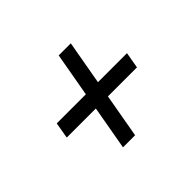

<svg xmlns="http://www.w3.org/2000/svg" viewBox="-110 -747 870 870"><g transform="rotate(-45 325.0 -312.0)"><path d="M111.5 -350H298L335.5 -561.5H413L375.5 -350H561.5L548 -272.5H362L324.5 -61H247L284.5 -272.5H98Z"/></g></svg>

Font: B612 Mono
Style: Italic
Weight: 400
Italic angle: -10°
Version: Version 1.005